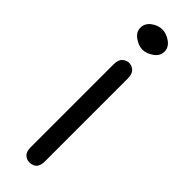

<svg xmlns="http://www.w3.org/2000/svg" viewBox="-230 -644 672 672"><g transform="rotate(45 106.5 -308.0)"><path d="M71.3 -429.7Q71.3 -452.1 82 -461.9Q92.8 -471.7 106.4 -471.7Q120.1 -471.7 130.9 -461.9Q141.6 -452.1 141.6 -429.7V-19.5Q141.6 21.5 105.5 21.5Q91.8 21.5 81.5 12.2Q71.3 2.9 71.3 -19.5ZM146 -551.3Q126 -537.1 106.4 -537.1Q86.9 -537.1 66.9 -551.3Q46.9 -565.4 46.9 -586.9Q46.9 -608.4 65.9 -622.6Q85 -636.7 105.5 -636.7Q126 -636.7 146 -622.6Q166 -608.4 166 -586.9Q166 -565.4 146 -551.3Z"/></g></svg>

Font: Jura
Style: DemiBold
Weight: 600
Version: Version 2.5